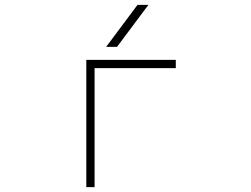

<svg xmlns="http://www.w3.org/2000/svg" viewBox="-20 -772 1040 794"><path d="M371.1 2H336.9V-524.4H707V-490.2H371.1ZM463.9 -578.1H418.9L548.8 -752H593.8Z"/></svg>

Font: Gen Shin Gothic Monospace ExtraLight
Style: Regular
Weight: 200
Designer: [Source Han Sans]
Ryoko NISHIZUKA  (kana & ideographs); Paul D. Hunt (Latin, Greek & Cyrillic); Wenlong ZHANG  (bopomofo
Version: Version 1.002.20150607